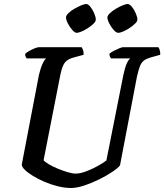

<svg xmlns="http://www.w3.org/2000/svg" viewBox="-20 -940 821 960"><path d="M336 0Q304 0 269.5 -8.5Q235 -17 202.5 -31Q170 -45 144 -61Q118 -77 103 -92Q88 -107 89 -118L175 -567Q183 -600 193 -621.5Q203 -643 211 -648H113Q111 -651 108 -657Q105 -663 106 -671Q113 -678 126.5 -685.5Q140 -693 154 -698.5Q168 -704 174 -704H388Q391 -700 395 -690Q399 -680 398 -666L350 -653Q319 -645 305 -628Q291 -611 282 -567L198 -139Q205 -130 224.5 -118.5Q244 -107 269.5 -96.5Q295 -86 319 -79Q343 -72 358 -72Q381 -72 411.5 -83.5Q442 -95 470.5 -111Q499 -127 512 -138L597 -566Q605 -604 614.5 -624Q624 -644 632 -648H535Q533 -650 530 -656.5Q527 -663 527 -671Q534 -678 548.5 -685.5Q563 -693 576.5 -698.5Q590 -704 595 -704H772Q775 -700 778.5 -690Q782 -680 781 -666L734 -653Q713 -647 700.5 -638Q688 -629 680.5 -611Q673 -593 665 -558L580 -113Q569 -99 540.5 -80Q512 -61 474.5 -42.5Q437 -24 400 -12Q363 0 336 0ZM571 -776Q561 -776 548.5 -790Q536 -804 526.5 -822.5Q517 -841 517 -853Q517 -862 529.5 -874Q542 -886 559 -896Q576 -906 592.5 -913Q609 -920 618 -920Q628 -920 639.5 -906Q651 -892 659 -873Q667 -854 667 -842Q667 -833 655.5 -822Q644 -811 628.5 -800.5Q613 -790 597 -783Q581 -776 571 -776ZM363 -776Q354 -776 341.5 -790Q329 -804 319.5 -822.5Q310 -841 310 -853Q310 -862 322 -874Q334 -886 351.5 -896Q369 -906 385.5 -913Q402 -920 411 -920Q421 -920 432 -906Q443 -892 451 -873.5Q459 -855 459 -842Q459 -833 448 -822Q437 -811 421 -800.5Q405 -790 389 -783Q373 -776 363 -776Z"/></svg>

Font: Texturina Medium 12pt SemiBold
Style: Italic
Weight: 600
Italic angle: -11°
Version: Version 1.002